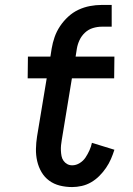

<svg xmlns="http://www.w3.org/2000/svg" viewBox="-20 -749 540 777"><path d="M272 8Q246 8 222 2Q198 -4 179 -18Q160 -32 148 -52.5Q136 -73 130.5 -97Q125 -121 125.5 -146.5Q126 -172 130 -197L169 -432H92L93 -520H184L189 -552Q193 -576 201 -599Q209 -622 223 -643Q237 -664 256 -681.5Q275 -699 297.5 -709.5Q320 -720 344 -724.5Q368 -729 391 -729H432V-641H392Q374 -641 356 -635.5Q338 -630 324 -617Q310 -604 302 -587Q294 -570 291 -552L286 -520H443L442 -432H271L230 -183Q228 -172 227 -161Q226 -150 226.5 -139Q227 -128 229 -117.5Q231 -107 237 -98.5Q243 -90 252 -85Q261 -80 272 -80Q288 -80 302.5 -89Q317 -98 326 -111.5Q335 -125 342 -140.5Q349 -156 352 -171L443 -143Q437 -124 429 -105.5Q421 -87 409 -69.5Q397 -52 382 -37Q367 -22 349 -11.5Q331 -1 311 3.5Q291 8 272 8Z"/></svg>

Font: Iosevka Curly Slab Semibold
Style: Italic
Weight: 600
Italic angle: -9°
Monospace: yes
Designer: Belleve Invis
Foundry: Belleve Invis
Version: Version 22.1.2; ttfautohint (v1.8.4)